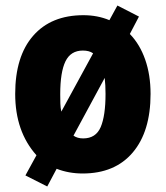

<svg xmlns="http://www.w3.org/2000/svg" viewBox="-20 -669 601 695"><path d="M525 -329Q525 -193 460.5 -117Q396 -41 279 -41Q229 -41 185 -58L151 6L72 -34L112 -107Q35 -193 35 -329Q35 -465 100 -539.5Q165 -614 282 -614Q333 -614 376 -596L405 -649L483 -609L450 -546Q486 -509 505.5 -453.5Q525 -398 525 -329ZM198 -328Q198 -310 198.5 -294Q199 -278 202 -265L317 -476Q303 -486 280 -486Q236 -486 217 -447Q198 -408 198 -328ZM362 -329Q362 -361 359 -387L246 -178Q260 -168 281 -168Q327 -168 344.5 -209Q362 -250 362 -329Z"/></svg>

Font: Noto Sans Tamil UI Condensed Black
Style: Regular
Weight: 900
Width: 3
Designer: Jelle Bosma - Monotype Design Team
Foundry: Monotype Imaging Inc.
Version: Version 2.004; ttfautohint (v1.8.4.7-5d5b)